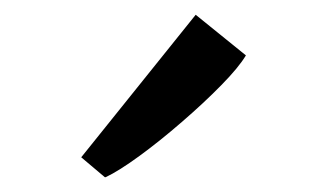

<svg xmlns="http://www.w3.org/2000/svg" viewBox="-20 -889 443 260"><path d="M122 -649 90 -676 245 -869 313 -814Q303.5 -798 279.8 -773.8Q256 -749.5 226.2 -723.8Q196.5 -698 168.8 -677.8Q141 -657.5 123 -649Z"/></svg>

Font: Merriweather Light 18pt Light
Style: Regular
Weight: 300
Version: Version 2.100